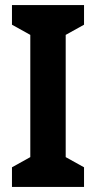

<svg xmlns="http://www.w3.org/2000/svg" viewBox="-20 -734 377 754"><path d="M310 0H27V-77L99 -117V-597L27 -637V-714H310V-637L238 -597V-117L310 -77Z"/></svg>

Font: Noto Sans Gujarati Condensed
Style: Bold
Weight: 700
Width: 3
Designer: Jelle Bosma - Monotype Design Team, Universal Thirst
Foundry: Monotype Imaging Inc.
Version: Version 2.106; ttfautohint (v1.8.4.7-5d5b)